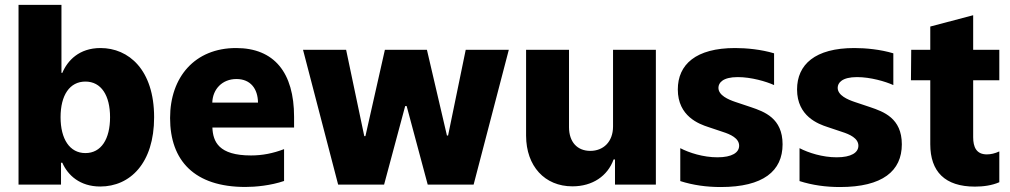

<svg xmlns="http://www.w3.org/2000/svg" viewBox="-20 -747 4087 777"><path d="M55 0H226.9V-88.4H232.2C254.3 -38 303.3 7.8 385.7 7.8C506.4 7.8 603.7 -86.6 603.7 -272.4C603.7 -464.8 500.7 -552.6 386.7 -552.6C300.4 -552.6 253.2 -502.1 232.2 -452.1H228.7V-727.3H55ZM225.1 -272.7C225.1 -361.9 262.1 -416.9 325.6 -416.9C389.9 -416.9 425.4 -360.4 425.4 -272.7C425.4 -184.7 389.9 -127.5 325.6 -127.5C262.1 -127.5 225.1 -184.3 225.1 -272.7Z M1170.1 -274.1C1170.1 -453.5 1089.5 -552.6 935.4 -552.6C768.8 -552.6 668.3 -435.4 668.3 -269.5C668.3 -96.6 767 9.6 973 9.6C1014.2 9.6 1075.3 3.9 1129.6 -14.6V-143.5C1084.9 -126.4 1041.9 -117.9 995.7 -117.9C864.7 -117.9 842 -173.7 839.5 -230.8H1170.1ZM839.1 -331.7C840.6 -386 879.3 -427.2 936.8 -427.2C994.3 -427.2 1023.4 -387.4 1024.1 -331.7Z M1348.4 0H1534.4L1619.7 -317.8H1625.7L1710.9 0H1896.7L2039.1 -545.5H1864.7L1793.3 -198.5H1788.7L1707.7 -545.5H1537.6L1458.8 -196H1454.2L1380.7 -545.5H1206.3Z M2460.9 -235.4C2460.9 -171.9 2420.5 -136.4 2369 -136.4C2315.7 -136.4 2283 -172.6 2282.7 -231.9V-545.5H2109V-197.8C2109.4 -74.6 2184.3 7.1 2296.5 7.1C2378.2 7.1 2438.9 -34.8 2463.1 -101.6H2468.8V0H2634.2V-545.5H2460.9Z M2896.7 9.9C3068.9 9.9 3147 -55 3147 -163C3147 -269.2 3072.4 -295.1 3019.5 -313.2L2956.7 -334.2C2927.2 -344.1 2887.4 -361.2 2887.4 -391.7C2887.4 -411.9 2905.2 -435 2965.6 -435C3019.9 -435 3080.6 -417.3 3112.6 -402.7V-531.2C3060.4 -546.9 3001.1 -552.6 2954.9 -552.6C2795.8 -552.6 2723 -485.8 2723 -384.9C2723 -276.3 2809.3 -245 2846.2 -233L2905.5 -213.1C2935.4 -203.5 2971.2 -187.9 2971.2 -157.3C2971.2 -129.6 2942.5 -110.4 2883.5 -110.4C2825.6 -110.4 2769.2 -128.6 2733 -147.4V-14.2C2785.2 2.5 2839.8 9.9 2896.7 9.9Z M3379.3 9.9C3551.5 9.9 3629.6 -55 3629.6 -163C3629.6 -269.2 3555 -295.1 3502.1 -313.2L3439.3 -334.2C3409.8 -344.1 3370 -361.2 3370 -391.7C3370 -411.9 3387.8 -435 3448.2 -435C3502.5 -435 3563.2 -417.3 3595.2 -402.7V-531.2C3543 -546.9 3483.7 -552.6 3437.5 -552.6C3278.4 -552.6 3205.6 -485.8 3205.6 -384.9C3205.6 -276.3 3291.9 -245 3328.8 -233L3388.1 -213.1C3418 -203.5 3453.8 -187.9 3453.8 -157.3C3453.8 -129.6 3425.1 -110.4 3366.1 -110.4C3308.2 -110.4 3251.8 -128.6 3215.6 -147.4V-14.2C3267.8 2.5 3322.4 9.9 3379.3 9.9Z M4024.1 -422.2V-545.5H3918.3V-685.4L3744.7 -639.6V-545.5H3667.6L3666.5 -422.2H3744.7V-163.4C3744.7 -52.6 3804 8.2 3925.4 8.2C3958.8 8.2 3994.3 3.6 4024.1 -9.6V-134.2C4006.4 -126.1 3989.7 -122.2 3973.7 -122.2C3931.1 -122.2 3918.3 -152 3918.3 -191.8V-422.2Z"/></svg>

Font: TID UI Extra Bold
Style: Regular
Weight: 800
Designer: The TID Project Authors
Foundry: Bakken & Bæck
Version: Version 1.001;hotconv 1.0.109;makeotfexe 2.5.65596